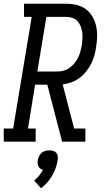

<svg xmlns="http://www.w3.org/2000/svg" viewBox="-46 -755 566 1023"><path d="M-26 0V-70H24L123 -665H82V-735H308Q336 -735 363 -728.5Q390 -722 411.5 -706Q433 -690 446.5 -666.5Q460 -643 466 -616.5Q472 -590 471.5 -561Q471 -532 466 -504Q463 -481 456.5 -458.5Q450 -436 439 -414.5Q428 -393 412.5 -373.5Q397 -354 377 -339.5Q357 -325 334.5 -316.5Q312 -308 288 -305L349 -70H409V0H285L206 -304H141L103 -70H144V0ZM153 -374H259Q275 -374 292.5 -378.5Q310 -383 324.5 -393.5Q339 -404 350.5 -418Q362 -432 370 -448Q378 -464 382.5 -481Q387 -498 390 -514Q392 -531 393 -548.5Q394 -566 392 -582.5Q390 -599 384 -614.5Q378 -630 367 -642Q356 -654 340.5 -659.5Q325 -665 308 -665H201ZM173 248 136 207Q151 195 162.5 180.5Q174 166 183 150Q175 148 168.5 143Q162 138 158.5 131Q155 124 154.5 115.5Q154 107 155 99Q157 88 162 77.5Q167 67 175.5 59.5Q184 52 195 49Q206 46 217 46Q228 46 238 49Q248 52 254 59.5Q260 67 261.5 77.5Q263 88 261 99Q258 120 250.5 140.5Q243 161 232 180.5Q221 200 206 217Q191 234 173 248Z"/></svg>

Font: Iosevka Slab
Style: Italic
Weight: 400
Italic angle: -9°
Monospace: yes
Designer: Belleve Invis
Foundry: Belleve Invis
Version: Version 11.1.0; ttfautohint (v1.8.3)